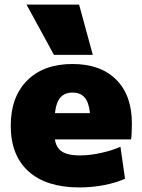

<svg xmlns="http://www.w3.org/2000/svg" viewBox="-20 -810 623 840"><path d="M327 10Q183 10 105 -60Q27 -130 27 -260Q27 -386 99 -458Q171 -530 297 -530Q420 -530 488.5 -461.5Q557 -393 557 -270Q557 -252 556 -230Q555 -208 553 -200H137V-315H398L375 -280Q375 -345 356.5 -375Q338 -405 297 -405Q257 -405 238 -375Q219 -345 219 -280V-220Q219 -173 245 -151.5Q271 -130 329 -130Q373 -130 422.5 -141Q472 -152 507 -168L527 -28Q490 -11 437 -0.5Q384 10 327 10ZM216 -570 96 -790H326L386 -570Z"/></svg>

Font: M PLUS 2 Thin Black
Style: Regular
Weight: 900
Version: Version 1.001